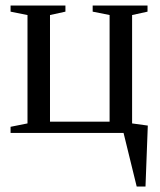

<svg xmlns="http://www.w3.org/2000/svg" viewBox="-20 -479 575 692"><path d="M18.1 0V-22L79.1 -34.2V-424.8L18.1 -437V-459H215.8V-437L160.2 -424.8V-40.5H375V-424.8L314 -437V-459H511.7V-437L456.1 -424.8V-34.2L512.7 -26.4L504.4 193.4H472.7L425.3 0Z"/></svg>

Font: Times New Roman
Style: Regular
Weight: 400
Designer: Steve Matteson
Foundry: Ascender Corporation
Version: Version 2.00.3